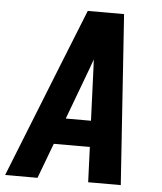

<svg xmlns="http://www.w3.org/2000/svg" viewBox="-71 -781 699 827"><g transform="rotate(5 279.0 -367.5)"><path d="M-18 0H122L179 -152H335L341 0H482L432 -735H275L177 -490ZM221 -265 305 -490Q313 -511 319 -529Q320 -511 321 -490L330 -265Z"/></g></svg>

Font: Iosevka Sparkle XBdObl
Style: Regular
Weight: 800
Italic angle: -9°
Designer: Belleve Invis
Foundry: Belleve Invis
Version: Version 4.5.0; ttfautohint (v1.8.3)